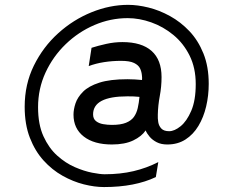

<svg xmlns="http://www.w3.org/2000/svg" viewBox="-20 -622 953 792"><path d="M409 149.6Q370.2 149.6 325.7 138.4Q281.2 127.2 237.9 102.9Q194.6 78.6 159.5 39.8Q124.4 1 103.1 -54Q81.8 -109 81.8 -181.6Q81.8 -274.6 119.8 -351.6Q157.8 -428.6 220 -484.8Q282.2 -541 357.7 -571.5Q433.2 -602 508.6 -602Q547.2 -602 592.2 -591Q637.2 -580 681.3 -555.7Q725.4 -531.4 761.4 -493.4Q797.4 -455.4 819.2 -401.3Q841 -347.2 841 -276.2Q841 -228 830.4 -183Q819.8 -138 798.5 -102.6Q777.2 -67.2 745.1 -46.6Q713 -26 670.2 -26Q644.8 -26 626.8 -35.2Q608.8 -44.4 597.4 -57.8Q586 -71.2 580.8 -84Q564.4 -59.4 529.6 -42.7Q494.8 -26 441.6 -26Q367.6 -26 325.4 -58.9Q283.2 -91.8 283.2 -149Q283.2 -170.8 291.5 -195.8Q299.8 -220.8 322.7 -243.8Q345.6 -266.8 389.7 -281Q433.8 -295.2 505.6 -295.2Q521.4 -295.2 536.3 -294.3Q551.2 -293.4 565.8 -292Q566.2 -296.4 566.2 -300.7Q566.2 -305 565.6 -308.8Q564.4 -326 557.7 -339.8Q551 -353.6 532.9 -362.3Q514.8 -371 479.4 -371Q443.4 -371 409.3 -365.7Q375.2 -360.4 346 -349.4L357.6 -424.8Q384.4 -433.4 418.1 -440.9Q451.8 -448.4 484.8 -448.4Q564.4 -448.4 605.4 -411.8Q646.4 -375.2 646.4 -304Q646.4 -264.6 639.1 -225.8Q631.8 -187 631 -149.2Q630.2 -133.6 632.8 -118Q635.4 -102.4 645.7 -91.6Q656 -80.8 677.8 -80.8Q699.6 -80.8 724.9 -101.2Q750.2 -121.6 768.8 -164.6Q787.4 -207.6 787.4 -275Q787.4 -341.8 762.1 -392.7Q736.8 -443.6 695.1 -477.9Q653.4 -512.2 604 -529.7Q554.6 -547.2 506.8 -547.2Q435.8 -547.2 369.6 -518.8Q303.4 -490.4 250.9 -439.7Q198.4 -389 167.7 -322.5Q137 -256 137 -179.8Q137 -108.8 159.2 -60Q181.4 -11.2 215.9 19.8Q250.4 50.8 288.7 67.4Q327 84 360.1 90.4Q393.2 96.8 411.6 96.8Q476.4 96.8 530.7 84Q585 71.2 633 46.6L622.8 108.4Q580 128.8 526.5 139.2Q473 149.6 409 149.6ZM441.6 -106.8Q478 -106.8 499.7 -115.6Q521.4 -124.4 532.4 -139.8Q543.4 -155.2 548.2 -176.4Q553 -197.6 555.4 -222.4Q543.4 -223.8 531.1 -224.2Q518.8 -224.6 505.6 -224.6Q364 -224.6 364 -150.2Q364 -132 375.8 -122.5Q387.6 -113 405.6 -109.9Q423.6 -106.8 441.6 -106.8Z"/></svg>

Font: Maven Pro VF Beta
Style: Regular
Weight: 400
Designer: Joe Prince
Foundry: Joe Prince
Version: Version 2.002